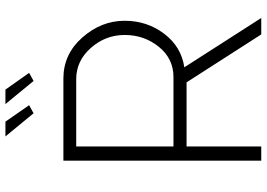

<svg xmlns="http://www.w3.org/2000/svg" viewBox="-154 -804 958 689"><g transform="rotate(-90 324.5 -459.0)"><path d="M379 -817 296 -918H348L408 -833ZM263 -817 180 -918H233L292 -833ZM144 0H93V-710H388Q475 -710 535 -642Q595 -574 595 -490Q595 -410 548.5 -348.5Q502 -287 428 -276L605 0H546L374 -268H144ZM144 -664V-315H393Q459 -315 501.5 -367.5Q544 -420 544 -490Q544 -559 497.5 -611.5Q451 -664 386 -664Z"/></g></svg>

Font: Raleway
Style: Light
Weight: 300
Designer: Matt McInerney, Pablo Impallari, Rodrigo Fuenzalida
Foundry: Matt McInerney, Pablo Impallari, Rodrigo Fuenzalida
Version: Version 3.000